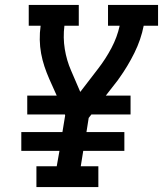

<svg xmlns="http://www.w3.org/2000/svg" viewBox="-20 -755 658 775"><path d="M127 0V-84H209L220 -146H66V-222H232L243 -289L242 -293H90V-369H209L179 -436Q168 -461 159.5 -486.5Q151 -512 146 -539Q141 -566 140.5 -594.5Q140 -623 144 -651H96V-735H298V-651H240Q234 -603 241.5 -557Q249 -511 267 -470L304 -384L377 -479Q407 -518 430 -561.5Q453 -605 463 -651H416V-735H618V-651H560Q549 -595 522.5 -541.5Q496 -488 461 -439Q461 -439 461 -439Q461 -439 461 -439L460 -438Q458 -435 456.5 -432.5Q455 -430 453 -428L407 -369H507V-293H349L338 -279L329 -222H482V-146H316L306 -84H377V0Z"/></svg>

Font: Iosevka Curly Slab MdEx
Style: Italic
Weight: 500
Width: 7
Italic angle: -9°
Monospace: yes
Designer: Belleve Invis
Foundry: Belleve Invis
Version: Version 11.0.0; ttfautohint (v1.8.3)